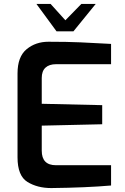

<svg xmlns="http://www.w3.org/2000/svg" viewBox="-20 -950 634 975"><path d="M69 -151V-577Q69 -662 115 -700Q161 -738 226 -738Q320 -738 388 -735Q456 -732 544 -727V-624H265Q230 -624 211 -606.5Q192 -589 192 -554V-423L499 -416V-319L192 -312V-185Q192 -111 264 -111H544V-8Q418 3 240 5Q170 5 119.5 -26Q69 -57 69 -151ZM165 -930H237L312 -847L393 -930H466L353 -791H267Z"/></svg>

Font: Exo SemiBold
Style: Regular
Weight: 600
Designer: Natanael Gama
Foundry: Natanael Gama
Version: Version 1.500